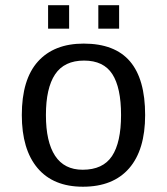

<svg xmlns="http://www.w3.org/2000/svg" viewBox="-20 -705 640 735"><path d="M535.6 -264.6Q535.6 -131.3 474.4 -60.8Q413.1 9.8 297.4 9.8Q184.1 9.8 123.8 -61.5Q63.5 -132.8 63.5 -264.6Q63.5 -400.9 125.2 -469.5Q187 -538.1 300.3 -538.1Q419.4 -538.1 477.5 -470.2Q535.6 -402.3 535.6 -264.6ZM443.4 -264.6Q443.4 -369.6 409.9 -421.4Q376.5 -473.1 301.8 -473.1Q226.1 -473.1 190.9 -420.4Q155.8 -367.7 155.8 -264.6Q155.8 -162.1 190.9 -108.6Q226.1 -55.2 296.4 -55.2Q374 -55.2 408.7 -107.4Q443.4 -159.7 443.4 -264.6ZM356.4 -595.2V-685.1H436V-595.2ZM164.1 -595.2V-685.1H244.6V-595.2Z"/></svg>

Font: Courier New
Style: Regular
Weight: 400
Designer: Steve Matteson
Foundry: Ascender Corporation
Version: Version 2.00.3